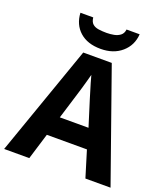

<svg xmlns="http://www.w3.org/2000/svg" viewBox="-165 -1054 1021 1170"><g transform="rotate(20 345.0 -469.5)"><path d="M527 0 475 -170H215L163 0H0L252 -717H437L690 0ZM387 -463Q382 -480 374 -506Q366 -532 358 -559Q350 -586 345 -606Q340 -586 331.5 -556.5Q323 -527 315.5 -500.5Q308 -474 304 -463L253 -297H439ZM537 -939Q532 -866 479 -820Q426 -774 343 -774Q257 -774 207 -819Q157 -864 153 -939H236Q239 -911 253.5 -898Q268 -885 292 -881.5Q316 -878 344 -878Q368 -878 391.5 -882.5Q415 -887 432 -900Q449 -913 452 -939Z"/></g></svg>

Font: Noto Sans Ol Chiki
Style: Regular
Weight: 400
Designer: Monotype Design Team, Lewis McGuffie
Foundry: Monotype Imaging Inc.
Version: Version 2.003